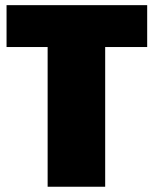

<svg xmlns="http://www.w3.org/2000/svg" viewBox="-20 -710 585 730"><path d="M161.1 0V-531.2H4.9V-690.4H539.6V-531.2H379.9V0Z"/></svg>

Font: Candal
Style: Regular
Weight: 400
Designer: vernon adams
Foundry: vernon adams
Version: Version 1.000